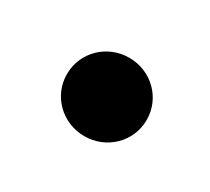

<svg xmlns="http://www.w3.org/2000/svg" viewBox="-44 -157 265 242"><g transform="rotate(30 88.5 -36.0)"><path d="M33 -36C33 -4 59 21 91 21C123 21 149 -4 149 -36C149 -68 123 -93 91 -93C59 -93 33 -68 33 -36Z"/></g></svg>

Font: Charger Sport
Style: SeBd
Weight: 600
Designer: Jasper
Foundry: Cannot Into Space Fonts
Version: Version 1.1